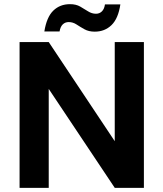

<svg xmlns="http://www.w3.org/2000/svg" viewBox="-20 -902 785 922"><path d="M74 0V-700H214L531 -224V-700H671V0H531L214 -475V0ZM435 -750Q406 -750 385.5 -761.5Q365 -773 347.5 -784.5Q330 -796 310 -796Q293 -796 281.5 -785Q270 -774 266 -751H193Q204 -820 236 -851Q268 -882 316 -882Q345 -882 365 -870.5Q385 -859 403 -847.5Q421 -836 441 -836Q458 -836 469.5 -847.5Q481 -859 484 -881H558Q548 -813 515.5 -781.5Q483 -750 435 -750Z"/></svg>

Font: DM Sans 9pt ExtraBold
Style: Regular
Weight: 800
Version: Version 4.004;gftools[0.9.30]